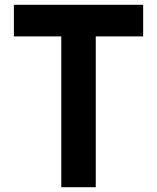

<svg xmlns="http://www.w3.org/2000/svg" viewBox="-20 -782 655 802"><path d="M38 -630H236V0H380V-630H578V-762H38Z"/></svg>

Font: Digital Distortion
Style: Regular
Weight: 400
Version: Version 1